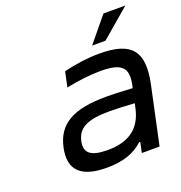

<svg xmlns="http://www.w3.org/2000/svg" viewBox="-125 -788 853 905"><g transform="rotate(-20 301.0 -335.5)"><path d="M409 -509C350 -509 292 -501 229 -486L213 -410C273 -423 334 -430 385 -430C488 -430 523 -403 504 -315L501 -302C440 -306 395 -307 370 -307C201 -307 122 -259 99 -150C76 -42 132 9 259 9C341 9 398 -11 442 -52H448L437 0H526L588 -290C621 -447 570 -509 409 -509ZM188 -150C201 -212 250 -237 360 -237C389 -237 441 -235 486 -232L481 -209C461 -115 399 -68 292 -68C207 -68 176 -93 188 -150ZM390 -556H457L602 -680H492Z"/></g></svg>

Font: LT Wave Mono
Style: Italic
Weight: 400
Designer: Daniel Lyons
Version: Version 2.5 (Glyphs App)